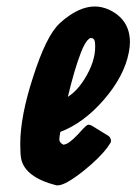

<svg xmlns="http://www.w3.org/2000/svg" viewBox="-20 -549 415 583"><path d="M186 -254.9Q214.4 -272.9 237.3 -310.1Q269 -361.3 269 -407.2Q269 -416 268.1 -421.9Q266.1 -433.6 256.3 -433.6Q253.9 -433.6 251 -431.6Q237.8 -421.9 225.1 -387.7Q206.1 -338.9 186 -254.9ZM163.1 -148.4Q160.2 -133.3 160.2 -125.5Q160.2 -115.2 173.3 -109.4Q173.3 -109.4 182.1 -112.3Q198.2 -119.1 232.4 -158.2Q236.8 -162.6 241.2 -166.5Q248.5 -173.8 259.3 -167L307.1 -137.7Q314 -133.8 315.9 -127.4Q318.4 -120.1 315.9 -116.2Q312.5 -110.4 307.6 -103.5Q282.7 -69.3 233.9 -30.3Q178.2 13.7 156.2 13.7H150.9Q56.2 -10.7 44.4 -66.4Q41.5 -80.1 41.5 -111.8Q41.5 -195.3 80.1 -314Q120.1 -439.9 160.6 -477.5Q174.3 -490.7 189.5 -501Q230.5 -529.3 268.1 -529.3Q288.1 -529.3 309.1 -520.5Q374.5 -490.7 374.5 -420.9Q374.5 -406.2 371.1 -389.6Q357.4 -317.9 295.4 -246.1Q233.9 -175.3 163.1 -148.4Z"/></svg>

Font: Allan
Style: Bold
Weight: 500
Italic angle: -14.3°
Version: Version 1.002